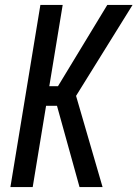

<svg xmlns="http://www.w3.org/2000/svg" viewBox="-20 -755 555 775"><path d="M22 0 143 -735H233L179 -407H214L413 -735H515L287 -368L394 0H301L210 -328H166L112 0Z"/></svg>

Font: Iosevka Medium Oblique
Style: Regular
Weight: 500
Italic angle: -9°
Monospace: yes
Designer: Belleve Invis
Foundry: Belleve Invis
Version: Version 32.5.0; ttfautohint (v1.8.4)